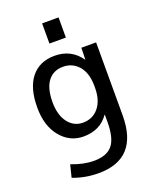

<svg xmlns="http://www.w3.org/2000/svg" viewBox="-174 -836 932 1163"><g transform="rotate(-20 292.0 -255.0)"><path d="M244 -610V-740H350V-610ZM140 -270Q140 -186 177 -138Q214 -90 272 -90Q335 -90 373.5 -136.5Q412 -183 412 -265V-275Q412 -358 373 -404Q334 -450 272 -450Q210 -450 175 -404.5Q140 -359 140 -270ZM42 -270Q42 -397 96 -463.5Q150 -530 247 -530Q354 -530 413 -445H415L417 -520H512V-50Q512 230 257 230Q169 230 92 200L112 120Q188 150 257 150Q338 150 375 105.5Q412 61 412 -45V-90H410Q354 -10 247 -10Q159 -10 100.5 -81Q42 -152 42 -270Z"/></g></svg>

Font: Mplus 1p Medium
Style: Regular
Weight: 500
Version: Version 1.061